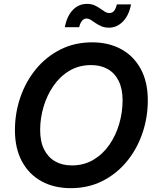

<svg xmlns="http://www.w3.org/2000/svg" viewBox="-20 -955 804 985"><path d="M343.3 10.3Q257.3 10.3 192.9 -25.1Q128.4 -60.5 92.5 -127.2Q56.6 -193.8 56.6 -287.1Q56.6 -375 84.5 -456.1Q112.3 -537.1 164.6 -600.6Q216.8 -664.1 289.8 -700.9Q362.8 -737.8 452.6 -737.8Q538.1 -737.8 602.3 -702.4Q666.5 -667 702.4 -600.6Q738.3 -534.2 738.3 -440.4Q738.3 -352.1 710.4 -271Q682.6 -189.9 630.6 -126.7Q578.6 -63.5 505.9 -26.6Q433.1 10.3 343.3 10.3ZM348.1 -106.4Q411.1 -106.4 459.7 -135.5Q508.3 -164.6 541.5 -212.9Q574.7 -261.2 591.8 -320.3Q608.9 -379.4 608.9 -439.9Q608.9 -499 588.9 -539.6Q568.8 -580.1 532.7 -600.6Q496.6 -621.1 447.8 -621.1Q384.8 -621.1 336.2 -592Q287.6 -563 254.2 -514.4Q220.7 -465.8 203.4 -407Q186 -348.1 186 -288.1Q186 -228.5 206.3 -188.2Q226.6 -147.9 262.9 -127.2Q299.3 -106.4 348.1 -106.4ZM539.1 -813Q517.6 -813 500.7 -820.1Q483.9 -827.1 470.5 -836.4Q457 -845.7 445.8 -852.8Q434.6 -859.9 423.8 -859.9Q409.2 -859.9 399.7 -846.9Q390.1 -834 386.2 -815.4H312.5Q323.2 -872.1 353.3 -903.6Q383.3 -935.1 426.3 -935.1Q448.2 -935.1 464.4 -928Q480.5 -920.9 493.4 -911.6Q506.3 -902.3 517.6 -895.3Q528.8 -888.2 541 -888.2Q556.6 -888.2 565.4 -899.4Q574.2 -910.6 579.6 -932.6H652.3Q641.6 -876 610.6 -844.5Q579.6 -813 539.1 -813Z"/></svg>

Font: Inter 18pt SemiBold
Style: Italic
Weight: 600
Italic angle: -9.3988°
Designer: Rasmus Andersson
Foundry: rsms
Version: Version 4.001;git-66647c0bb